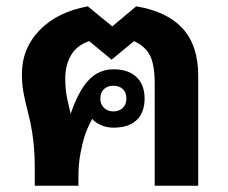

<svg xmlns="http://www.w3.org/2000/svg" viewBox="-20 -592 727 612"><path d="M382.8 -277.8Q382.8 -297.9 371.3 -308.3Q359.9 -318.8 340.8 -318.8Q323.7 -318.8 311.8 -308.3Q299.8 -297.9 299.8 -277.8Q299.8 -259.3 311.8 -248Q323.7 -236.8 340.8 -236.8Q359.9 -236.8 371.3 -248Q382.8 -259.3 382.8 -277.8ZM205.1 -229Q231.4 -305.2 263.9 -338.1Q296.4 -371.1 341.8 -371.1Q389.2 -371.1 415 -346.4Q440.9 -321.8 440.9 -277.8Q440.9 -233.4 415.5 -209.2Q390.1 -185.1 341.8 -185.1Q319.8 -185.1 301.5 -193.4Q283.2 -201.7 273.9 -212.9Q257.8 -183.6 250 -158.9Q242.2 -134.3 236.1 -101.1Q230 -67.9 230 -27.8V0H90.8V-58.1Q90.8 -150.9 70.3 -229Q58.6 -274.4 54.2 -300.8Q49.8 -327.1 49.8 -356Q49.8 -437.5 106 -495.6Q162.1 -553.7 259.8 -571.8L337.9 -507.8L414.1 -571.8Q512.2 -555.7 562 -501.5Q611.8 -447.3 611.8 -350.1V0H473.1V-325.2Q473.1 -385.7 458 -415.3Q442.9 -444.8 407.2 -460.9L335.9 -401.9L264.2 -460.9Q224.6 -447.3 206.3 -415.8Q188 -384.3 188 -341.8Q188 -306.6 193.8 -279.5Q199.7 -252.4 205.1 -229Z"/></svg>

Font: Droid Sans Thai
Style: Bold
Weight: 700
Designer: Steve Matteson
Foundry: Ascender Corporation
Version: Version 1.00